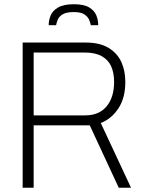

<svg xmlns="http://www.w3.org/2000/svg" viewBox="-20 -887 689 907"><path d="M87 0V-686H385Q451 -686 492.5 -661Q534 -636 553 -594.5Q572 -553 572 -500Q572 -424 539 -374.5Q506 -325 456 -306L599 0H541L404 -295H139V0ZM139 -342H382Q448 -342 483.5 -384.5Q519 -427 519 -500Q519 -543 505 -574Q491 -605 460 -622Q429 -639 378 -639H139ZM210 -768Q210 -792 219.5 -814.5Q229 -837 255 -852Q281 -867 329 -867Q376 -867 401 -852Q426 -837 435 -814.5Q444 -792 444 -768H409Q407 -779 401 -793.5Q395 -808 378.5 -819Q362 -830 328 -830Q293 -830 275.5 -819Q258 -808 252.5 -793.5Q247 -779 245 -768Z"/></svg>

Font: Archivo SemiCondensed Thin
Style: Regular
Weight: 250
Width: 4
Designer: Hector Gatti
Foundry: Omnibus-Type
Version: Version 2.001